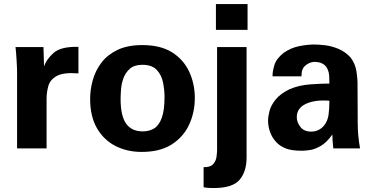

<svg xmlns="http://www.w3.org/2000/svg" viewBox="-20 -742 1874 960"><path d="M65.4 0V-380.9Q65.4 -399.4 63 -440.9Q60.5 -482.4 57.6 -506.8H197.3L200.2 -410.2Q211.9 -445.3 248 -477.5Q284.2 -509.8 372.1 -507.8V-375Q297.9 -380.9 264.2 -362.3Q230.5 -343.8 221.7 -312Q212.9 -280.3 212.9 -249V0Z M430.7 -248Q430.7 -293.9 443.8 -341.3Q457 -388.7 486.8 -428.2Q516.6 -467.8 566.9 -492.2Q617.2 -516.6 691.4 -516.6Q783.2 -516.6 840.8 -480Q898.4 -443.4 926.3 -382.8Q954.1 -322.3 954.1 -252Q954.1 -180.7 925.8 -119.1Q897.5 -57.6 838.9 -20Q780.3 17.6 688.5 17.6Q616.2 17.6 558.1 -11.7Q500 -41 465.3 -100.1Q430.7 -159.2 430.7 -248ZM583 -247.1Q583 -162.1 610.8 -123.5Q638.7 -85 693.4 -85Q726.6 -85 751 -100.1Q775.4 -115.2 789.1 -153.3Q802.7 -191.4 802.7 -257.8Q802.7 -291 795.4 -328.6Q788.1 -366.2 764.2 -392.1Q740.2 -418 691.4 -418Q651.4 -418 628.9 -397.9Q606.4 -377.9 596.7 -349.6Q586.9 -321.3 585 -293Q583 -264.6 583 -247.1Z M998 194.3V93.8Q1031.2 94.7 1045.4 79.1Q1059.6 63.5 1062.5 42.5Q1065.4 21.5 1065.4 7.8V-506.8H1212.9V44.9Q1212.9 116.2 1177.7 157.2Q1142.6 198.2 1047.9 198.2Q1042 198.2 1028.3 197.8Q1014.6 197.3 998 194.3ZM1059.6 -592.8V-721.7H1217.8V-592.8Z M1780.3 0H1646.5Q1641.6 -46.9 1641.6 -69.3Q1613.3 -29.3 1583.5 -12.2Q1553.7 4.9 1528.8 8.3Q1503.9 11.7 1490.2 11.7Q1435.5 11.7 1407.2 -0.5Q1378.9 -12.7 1364.3 -28.3Q1341.8 -50.8 1331.1 -80.1Q1320.3 -109.4 1320.3 -138.7Q1320.3 -159.2 1327.6 -187.5Q1335 -215.8 1358.4 -244.6Q1381.8 -273.4 1427.7 -295.9Q1475.6 -316.4 1533.2 -320.3Q1590.8 -324.2 1627 -324.2Q1627 -348.6 1626 -363.3Q1625 -377.9 1620.1 -390.6Q1613.3 -409.2 1600.6 -418.5Q1587.9 -427.7 1574.7 -430.2Q1561.5 -432.6 1554.7 -432.6Q1522.5 -432.6 1498 -405.3Q1490.2 -392.6 1488.8 -380.9Q1487.3 -369.1 1487.3 -360.4H1342.8Q1341.8 -381.8 1351.6 -415.5Q1361.3 -449.2 1399.4 -478.5Q1434.6 -502.9 1475.6 -511.2Q1516.6 -519.5 1552.7 -519.5Q1573.2 -519.5 1606 -515.6Q1638.7 -511.7 1672.4 -497.6Q1706.1 -483.4 1732.4 -455.1Q1756.8 -422.9 1762.2 -385.7Q1767.6 -348.6 1767.6 -331.1L1768.6 -127.9Q1768.6 -63.5 1780.3 0ZM1627 -238.3Q1554.7 -244.1 1509.3 -222.7Q1463.9 -201.2 1463.9 -156.2Q1463.9 -130.9 1481.9 -107.4Q1500 -84 1536.1 -84Q1556.6 -84 1572.8 -92.3Q1588.9 -100.6 1599.6 -113.3Q1618.2 -136.7 1622.6 -167Q1627 -197.3 1627 -238.3Z"/></svg>

Font: FreeUniversal
Style: Bold
Weight: 700
Version: Version 1.001 March 22, 2017